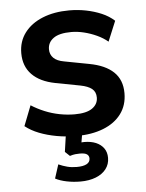

<svg xmlns="http://www.w3.org/2000/svg" viewBox="-51 -541 590 777"><g transform="rotate(-5 244.0 -152.0)"><path d="M244 10Q203 10 164.5 3Q126 -4 94 -16.5Q62 -29 38 -48L70 -130Q95 -114 124 -102Q153 -90 184 -84Q215 -78 245 -78Q293 -78 316.5 -94.5Q340 -111 340 -138Q340 -161 324.5 -173.5Q309 -186 278 -192L178 -211Q116 -223 83.5 -256.5Q51 -290 51 -343Q51 -391 77.5 -426Q104 -461 151 -480Q198 -499 259 -499Q294 -499 327 -492.5Q360 -486 389.5 -473.5Q419 -461 441 -441L407 -359Q388 -375 363 -386.5Q338 -398 311.5 -404.5Q285 -411 260 -411Q211 -411 187.5 -394Q164 -377 164 -349Q164 -328 178 -314Q192 -300 221 -295L321 -276Q386 -264 419.5 -232Q453 -200 453 -146Q453 -97 427 -62Q401 -27 354 -8.5Q307 10 244 10ZM245 195Q216 195 189 189.5Q162 184 143 174L161 118Q179 126 196.5 130.5Q214 135 235 135Q261 135 275 127.5Q289 120 289 105Q289 94 280.5 88Q272 82 252 82Q242 82 233 83Q224 84 211 88L192 70L205 -20H272L259 56L227 45Q239 41 251 39Q263 37 273 37Q301 37 321 45.5Q341 54 352.5 70Q364 86 364 109Q364 135 349 154.5Q334 174 307 184.5Q280 195 245 195Z"/></g></svg>

Font: Nunito Sans 12pt ExtraLight
Style: Regular
Weight: 200
Designer: Vernon Adams
Foundry: Vernon Adams
Version: Version 3.101;gftools[0.9.27]